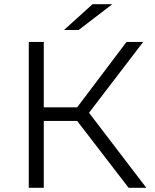

<svg xmlns="http://www.w3.org/2000/svg" viewBox="-20 -901 742 921"><path d="M350 -321H190V0H118V-700H190V-386H350L587 -700H667L407 -360L682 0H597ZM424 -881H519L357 -757H287Z"/></svg>

Font: APTA Sans Regular
Style: Regular
Weight: 400
Version: Version 7.200